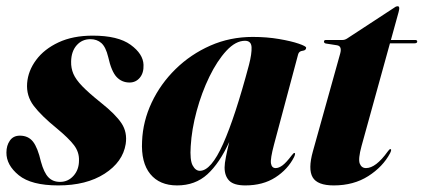

<svg xmlns="http://www.w3.org/2000/svg" viewBox="-25 -568 1320 598"><path d="M162 -1.5Q187 -1.5 204 -20.5Q221 -39.5 221 -68Q222 -94 205.5 -115.8Q189 -137.5 151.5 -168.5Q103.5 -207.5 80 -238.5Q56.5 -269.5 59.5 -309Q62.5 -347.5 87.5 -381.2Q112.5 -415 157.2 -436Q202 -457 264 -457Q342.5 -457 381.8 -428.5Q421 -400 422 -366Q423 -341 410.5 -326Q398 -311 378.5 -311Q354.5 -311 338.2 -328.2Q322 -345.5 312 -390.5Q304.5 -421.5 290.8 -433.8Q277 -446 256.5 -446Q230.5 -446 213.8 -427Q197 -408 196.5 -376Q196 -356 203.5 -338.2Q211 -320.5 231.2 -299.5Q251.5 -278.5 289 -248.5Q335 -212 353.5 -184Q372 -156 366.5 -119.5Q357.5 -63.5 300.8 -27Q244 9.5 156.5 9.5Q72.5 9.5 33.5 -22.2Q-5.5 -54 -5 -93Q-5 -115 5.8 -130.2Q16.5 -145.5 37 -145.5Q63 -145.5 77.8 -126.8Q92.5 -108 102.5 -64.5Q112 -30 125.8 -15.8Q139.5 -1.5 162 -1.5Z M828.5 -118Q816.5 -73 819 -58.8Q821.5 -44.5 833.5 -44.5Q843.5 -44.5 855 -53Q866.5 -61.5 883.5 -84Q889.5 -92 892 -91.5Q896.5 -91.5 891 -79Q871.5 -40.5 832.8 -15.5Q794 9.5 739 9.5Q703.5 9.5 689 -5.2Q674.5 -20 674.5 -46.5Q674.5 -58.5 678.8 -80Q683 -101.5 689 -126Q659 -60 621 -25.2Q583 9.5 526.5 9.5Q472 9.5 443 -26Q414 -61.5 417.5 -128Q420 -190.5 447.5 -248.8Q475 -307 522 -353Q569 -399 630.2 -426Q691.5 -453 762 -453Q806 -453 844 -446.5Q882 -440 905.2 -432Q928.5 -424 928.5 -419.5Q928.5 -411 917.2 -409.8Q906 -408.5 903.5 -398.5ZM569 -112.5Q566 -69.5 575 -52.8Q584 -36 597.5 -36Q632.5 -36 670 -120.2Q707.5 -204.5 750.5 -366Q759.5 -401 758.5 -421Q757.5 -441 738 -441Q709 -441 680.2 -410Q651.5 -379 627.2 -329.2Q603 -279.5 587.5 -222.2Q572 -165 569 -112.5Z M1024.5 -427 989.5 -432.5Q984 -434 984 -438.5Q984 -443.5 990.5 -443.5H1042Q1049 -443.5 1056 -448L1203.5 -544.5Q1208.5 -548.5 1214 -548.5Q1218.5 -548.5 1218.5 -542Q1218.5 -538.5 1216.5 -530.5L1192.5 -443.5H1268Q1274.5 -443.5 1274.5 -438.5Q1274.5 -433 1265 -433H1189.5L1101 -113Q1090 -72.5 1095.5 -58.5Q1101 -44.5 1115 -44.5Q1145.5 -44.5 1182.5 -96Q1188 -104 1191 -103.5Q1196 -103.5 1190 -91Q1167.5 -48.5 1122 -19.5Q1076.5 9.5 1014.5 9.5Q963.5 9.5 948.8 -15.8Q934 -41 949.5 -96.5L1034.5 -401Q1041 -424.5 1024.5 -427Z"/></svg>

Font: Fraunces 144pt
Style: Bold Italic
Weight: 700
Italic angle: -16°
Version: Version 1.000;[b76b70a41]